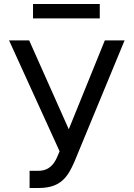

<svg xmlns="http://www.w3.org/2000/svg" viewBox="-20 -929 667 959"><path d="M127.8 9.9H175.1C286.6 9.9 320.7 -50.8 351.2 -120L602.3 -727.3H503.6L323.5 -283.4L125.7 -727.3H25.2L277.7 -173.3L266.3 -146.7C251.1 -110.4 225.9 -76 172.6 -76H127.8ZM144.9 -837H478.3V-909.1H144.9Z"/></svg>

Font: Margiela Sans Text
Style: Regular
Weight: 400
Designer: Stefan Endress, Andreas Faust
Version: Version 1.100;FEAKit 1.0